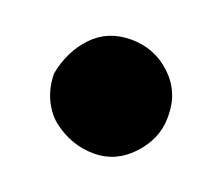

<svg xmlns="http://www.w3.org/2000/svg" viewBox="-64 -856 557 480"><g transform="rotate(20 214.5 -616.0)"><path d="M365.2 -617.7V-610.8Q364.3 -555.7 322.3 -510.7Q280.3 -465.8 222.2 -465.8Q164.1 -465.8 115.2 -502Q91.3 -519.5 76.2 -550.3Q61 -581.1 60.5 -620.1Q72.3 -682.6 111.8 -724.1Q151.4 -765.6 213.4 -765.6Q275.4 -765.6 320.3 -723.6Q365.2 -681.6 365.2 -617.7Z"/></g></svg>

Font: Bowlby One
Style: Regular
Weight: 400
Designer: vernon adams
Foundry: vernon adams
Version: Version 1.001